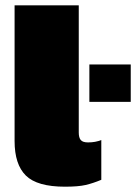

<svg xmlns="http://www.w3.org/2000/svg" viewBox="-20 -694 518 724"><path d="M225 10Q120 10 77.5 -32Q35 -74 35 -162V-674H277V-194Q277 -175 284.5 -166Q292 -157 312 -157Q340 -157 362 -166V-16Q331 -3 303 3.5Q275 10 225 10ZM317 -310V-451H473V-310Z"/></svg>

Font: Kanit Black
Style: Regular
Weight: 900
Designer: Katatrad Team
Foundry: CadsonDemak
Version: Version 2.000; ttfautohint (v1.8.3)